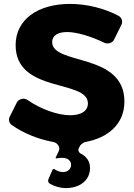

<svg xmlns="http://www.w3.org/2000/svg" viewBox="-20 -728 684 983"><path d="M617 -208C617 -461 247 -392 247 -513C247 -547 278 -564 324 -564C372 -564 447 -542 514 -509C531 -501 556 -507 564 -525L602 -602C610 -619 603 -638 587 -647C517 -684 427 -708 339 -708C171 -708 60 -626 60 -497C60 -249 430 -323 430 -199C430 -159 395 -138 339 -138C277 -138 190 -168 121 -216C103 -229 76 -222 66 -203L30 -131C22 -116 27 -98 40 -88C100 -46 175 -15 253 -1C274 3 290 25 281 45L265 79C263 81 266 83 269 83C279 81 290 80 298 80C328 80 344 96 344 116C344 136 328 153 302 153C288 153 272 147 260 139C257 136 251 137 249 141L228 189C224 198 227 208 236 213C261 227 290 235 316 235C389 235 441 195 441 132C441 98 423 73 393 58C384 54 378 41 383 32L390 18C393 12 409 0 417 -1C533 -22 617 -93 617 -208Z"/></svg>

Font: Trueno
Style: RoundBd
Weight: 700
Designer: Julieta Ulanovsky, Jasper
Foundry: Julieta Ulanovsky, Cannot Into Space Fonts
Version: Version 3.001